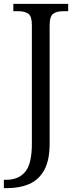

<svg xmlns="http://www.w3.org/2000/svg" viewBox="-24 -734 405 994"><path d="M-4 240V197H6Q72 197 106.5 155.5Q141 114 141 10V-604Q141 -651 122 -663.5Q103 -676 71 -676H45V-714H329V-676H303Q270 -676 251.5 -663Q233 -650 233 -601V9Q233 96 205 146.5Q177 197 127.5 218.5Q78 240 13 240Z"/></svg>

Font: Noto Serif Hentaigana
Style: Regular
Weight: 400
Designer: Kazuhiro Yamada
Foundry: nipponia
Version: Version 1.000; ttfautohint (v1.8.4.7-5d5b)